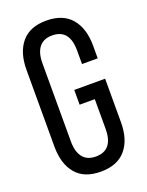

<svg xmlns="http://www.w3.org/2000/svg" viewBox="-136 -777 655 853"><g transform="rotate(-20 191.5 -350.0)"><path d="M34.2 -168.9V-530.8Q34.2 -612.8 73.5 -659.9Q112.8 -707 190.9 -707Q269.5 -707 309.3 -659.9Q349.1 -612.8 349.1 -530.8V-471.2H274.9V-535.2Q274.9 -636.2 192.9 -636.2Q151.9 -636.2 131.3 -609.9Q110.8 -583.5 110.8 -535.2V-165Q110.8 -116.7 131.3 -90.3Q151.9 -64 192.9 -64Q274.9 -64 274.9 -165V-305.2H203.1V-375H349.1V-168.9Q349.1 -86.9 309.3 -40Q269.5 6.8 190.9 6.8Q112.8 6.8 73.5 -40Q34.2 -86.9 34.2 -168.9Z"/></g></svg>

Font: Bebas Neue Regular
Style: Regular
Weight: 400
Designer: Ryoichi Tsunekawa
Foundry: Ryoichi Tsunekawa
Version: Version 001.003